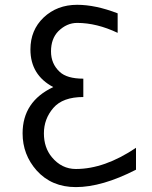

<svg xmlns="http://www.w3.org/2000/svg" viewBox="-20 -762 626 792"><path d="M541 -152.3Q541 -152.3 541 -62Q400.9 9.8 293 9.8Q192.9 9.8 131.3 -58.6Q73.2 -124 73.2 -211.9Q73.2 -343.3 199.7 -402.8Q105.5 -452.6 105.5 -558.1Q105.5 -637.7 159.7 -689.5Q215.3 -742.2 298.3 -742.2Q374 -742.2 465.3 -707V-626.5Q378.9 -667.5 298.3 -667.5Q255.4 -667.5 220.7 -633.3Q190.4 -602.5 190.4 -549.8Q190.4 -499 226.1 -465.8Q255.9 -437.5 323.7 -437.5V-361.8Q238.8 -361.8 200 -316.7Q161.1 -271.5 161.1 -211.9Q161.1 -153.3 193.8 -113.8Q234.4 -64.9 293 -64.9Q411.1 -64.9 541 -152.3Z"/></svg>

Font: Consola Mono
Style: Book
Weight: 400
Monospace: yes
Version: Version 2.001